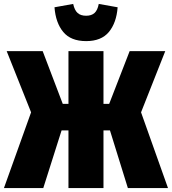

<svg xmlns="http://www.w3.org/2000/svg" viewBox="-35 -956 874 976"><path d="M805 -696 682 -385 819 0H615L524 -293H491V0H313V-293H278L185 0H-15L123 -385L-1 -696H182L284 -428H313V-696H491V-428H520L624 -696ZM242 -919 337 -936Q344 -904 359.5 -890Q375 -876 403 -876Q430 -876 445.5 -890Q461 -904 467 -936L563 -919Q557 -840 518.5 -793.5Q480 -747 403 -747Q325 -747 286.5 -793.5Q248 -840 242 -919Z"/></svg>

Font: Fira Sans Extra Condensed Black
Style: Regular
Weight: 900
Width: 1
Designer: Carrois Corporate & Edenspiekermann AG
Foundry: Carrois Corporate GbR & Edenspiekermann AG
Version: Version 4.203